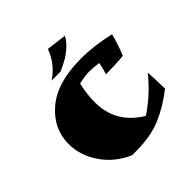

<svg xmlns="http://www.w3.org/2000/svg" viewBox="-184 -829 999 999"><g transform="rotate(-45 316.0 -329.5)"><path d="M449 -439Q414 -445 381.5 -445Q349 -445 303 -434Q288 -371 288 -311Q288 -156 426 -73Q518 -134 592 -225Q595 -185 597 -103Q523 -45 446 -12Q369 21 254 21H231Q141 -18 89.5 -94Q38 -170 38 -254Q38 -366 130 -444.5Q222 -523 397 -523Q495 -523 602 -498Q586 -435 562 -379Q499 -373 432 -373Q442 -401 449 -439ZM312 -680 423 -666Q409 -639 383.5 -616Q358 -593 335 -580Q312 -567 275 -550H209Q281 -597 312 -680Z"/></g></svg>

Font: Ruslan Display
Style: Regular
Weight: 400
Version: Version 1.000